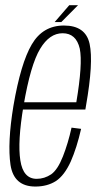

<svg xmlns="http://www.w3.org/2000/svg" viewBox="-20 -698 380 722"><path d="M113 3.5 118 -25.5Q67 -25.5 56.5 -95Q45.5 -164.5 68.5 -300.5Q95 -455.5 131 -514.5Q166 -573 215.5 -573Q266.5 -573 280 -515Q291.5 -458.5 267 -313.5H64.5L60 -286H301Q302.5 -294 303.5 -301Q332 -463.5 317 -533Q302 -602 220.5 -602Q141 -602 99.5 -531Q58 -460.5 30.5 -300Q7.5 -160.5 19.5 -78Q32 3.5 113 3.5ZM118 -25.5 113 3.5Q157.5 3.5 190 -17Q222 -38 246 -90.5Q269 -143 285 -213.5L249 -218Q236 -159 216.5 -109.5Q197 -60 172.5 -42.5Q147 -25.5 118 -25.5ZM185.5 -615H210.5L273.5 -678.5H240.5Z"/></svg>

Font: Anybody Condensed ExtraLight
Style: Italic
Weight: 250
Width: 3
Italic angle: -10°
Version: Version 1.113;gftools[0.9.25]